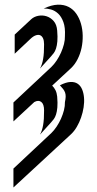

<svg xmlns="http://www.w3.org/2000/svg" viewBox="-20 -661 416 823"><path d="M167.5 -624.5Q201.2 -640.1 227.8 -640.9Q254.4 -641.6 274.2 -631.3Q293.9 -621.1 307.1 -602.1Q320.3 -583 327.1 -559.1Q334 -535.2 334.5 -508.3Q335 -481.4 329.6 -455.8Q324.2 -430.2 312.7 -407.5Q301.3 -384.8 284.7 -369.1L203.6 -293.9Q211.9 -286.1 217.8 -274.4Q223.6 -262.7 225.1 -247.1Q227.5 -218.8 225.8 -200.4Q224.1 -182.1 220.2 -170.2Q216.3 -158.2 210.7 -150.6Q205.1 -143.1 199.2 -136.7L151.4 -84Q156.2 -92.8 159.4 -102.5Q162.6 -112.3 164.8 -124.8Q167 -137.2 168 -152.6Q168.9 -168 168.9 -188Q168.9 -214.4 157 -223.9Q145 -233.4 127 -223.6L37.6 -140.6V-221.7L200.2 -374Q211.9 -385.3 222.7 -401.4Q233.4 -417.5 241.5 -435.5Q249.5 -453.6 254.2 -471.9Q258.8 -490.2 258.3 -506.3Q260.3 -543 251.7 -566.4Q243.2 -589.8 229.2 -602.8Q215.3 -615.7 198.5 -620.4Q181.6 -625 167.5 -624.5ZM236.8 -295.4Q262.7 -308.6 281.5 -309.6Q300.3 -310.5 312.7 -302.2Q325.2 -293.9 331.8 -278.3Q338.4 -262.7 340.1 -242.9Q341.8 -223.1 338.4 -200.9Q335 -178.7 327.6 -157.5Q320.3 -136.2 309.3 -117.4Q298.3 -98.6 284.7 -85.9L37.6 142.6V61.5L200.2 -90.8Q211.9 -102.1 222.7 -118.2Q233.4 -134.3 241.5 -152.3Q249.5 -170.4 254.2 -188.7Q258.8 -207 258.3 -223.1Q261.2 -236.8 261.5 -246.6Q261.7 -256.3 259 -264.2Q256.3 -272 250.7 -279.3Q245.1 -286.6 236.8 -295.4ZM43 -512.7 113.8 -578.6Q126 -589.8 144.3 -593.3Q162.6 -596.7 179.9 -591.1Q197.3 -585.4 210.2 -570.6Q223.1 -555.7 225.1 -530.3Q227.5 -502 225.8 -483.6Q224.1 -465.3 220.2 -453.4Q216.3 -441.4 210.7 -433.8Q205.1 -426.3 199.2 -419.9L151.4 -367.2Q156.2 -376 159.4 -385.7Q162.6 -395.5 164.8 -408Q167 -420.4 168 -435.8Q168.9 -451.2 168.9 -471.2Q168.9 -487.3 164.3 -497.1Q159.7 -506.8 151.9 -510Q144 -513.2 133.3 -509.5Q122.6 -505.9 110.8 -494.6L43 -430.7Z"/></svg>

Font: Isar CAT
Style: Regular
Weight: 400
Designer: Digitized by Peter Wiegel
Foundry: CAT-Fonts, Peter Wiegel
Version: Version 1.000; ttfautohint (v1.3)